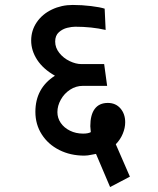

<svg xmlns="http://www.w3.org/2000/svg" viewBox="-20 -641 640 776"><path d="M352 -16Q334 -12 321 -12Q264.5 -12 219.5 -34.8Q174.5 -57.5 148.8 -97.8Q123 -138 123 -189Q123 -284.5 202 -335Q154.5 -362 130.2 -399.2Q106 -436.5 106 -477Q106 -518 128.5 -551Q151 -584 189.8 -602.5Q228.5 -621 274 -621Q311 -621 347.8 -616.5Q384.5 -612 403 -606L407 -520Q350.5 -533 284 -533Q270 -533 251.5 -528.5Q233 -524 218 -510.8Q203 -497.5 203 -473Q203 -448 219.8 -427Q236.5 -406 261.5 -394Q286.5 -382 309 -382H401L413 -294H315Q287 -294 263.2 -278.5Q239.5 -263 225.8 -238.2Q212 -213.5 212 -188Q212 -164 225.5 -144.2Q239 -124.5 262.8 -112.8Q286.5 -101 316 -101Q336.5 -101 347 -107L345 -131Q345 -177 363 -201Q381 -225 416 -225Q447.5 -225 466.8 -202.8Q486 -180.5 486 -147Q486 -124 476.2 -100.5Q466.5 -77 448 -58L505 73L425 115L368 -19Q360 -18 352 -16Z"/></svg>

Font: JuliaMono
Style: Bold Italic
Weight: 700
Italic angle: -9°
Monospace: yes
Designer: cormullion
Foundry: corm
Version: Version 0.057; ttfautohint (v1.8.4)